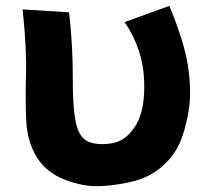

<svg xmlns="http://www.w3.org/2000/svg" viewBox="-20 -576 704 653"><path d="M215 -534Q228 -418 227.5 -313Q227 -208 238.5 -157Q250 -106 282 -93.5Q314 -81 362 -89Q410 -97 442.5 -151Q475 -205 470 -307.5Q465 -410 404 -501L556 -556Q606 -435 618.5 -356Q631 -277 624 -217.5Q617 -158 597.5 -105Q578 -52 535.5 -13.5Q493 25 437.5 39.5Q382 54 323 57Q264 60 200 35Q136 10 104 -43Q72 -96 69 -169Q66 -242 68.5 -325Q71 -408 57 -544Z"/></svg>

Font: KN Bobohei
Style: Bold
Weight: 700
Designer: Kingnam Type Foundry
Version: Version 1.710;March 18, 2023